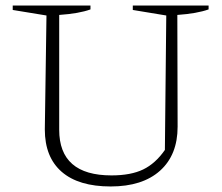

<svg xmlns="http://www.w3.org/2000/svg" viewBox="-20 -665 803 694"><path d="M380 9Q264 9 203 -44Q142 -97 142 -197L148 -609L26 -629V-645H307V-631Q266 -616 194 -611V-196Q194 -31 383 -31Q453 -31 497.5 -52.5Q542 -74 576 -123L581 -609L460 -629V-645H734V-631Q692 -616 621 -611L622 -207Q622 -105 558.5 -48Q495 9 380 9Z"/></svg>

Font: Piazzolla SC ExtraLight
Style: Regular
Weight: 200
Designer: Juan Pablo del Peral
Foundry: Huerta Tipografica
Version: Version 1.330